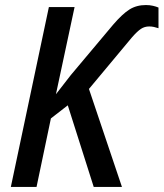

<svg xmlns="http://www.w3.org/2000/svg" viewBox="-20 -742 649 762"><path d="M23 0 174 -714H276L202 -368L261 -444L429 -644Q466 -687 494 -704.5Q522 -722 559 -722Q574 -722 587 -719Q600 -716 609 -712V-630Q600 -633 591 -635Q582 -637 572 -637Q554 -637 539.5 -627.5Q525 -618 504 -594L333 -389L464 0H352L249 -324L182 -272L125 0Z"/></svg>

Font: Noto Sans SemiCondensed Medium
Style: Italic
Weight: 500
Width: 4
Italic angle: -12°
Designer: Monotype Design Team
Foundry: Monotype Imaging Inc.
Version: Version 2.013; ttfautohint (v1.8.4.7-5d5b)